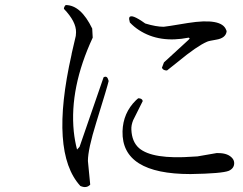

<svg xmlns="http://www.w3.org/2000/svg" viewBox="-20 -734 960 760"><path d="M877 -609Q873 -583 836 -577Q806 -572 800 -569Q760 -552 685 -490Q657 -467 641 -455Q625 -455 621 -466L629 -487L726 -576Q729 -579 731 -582L727 -585Q611 -562 530 -615Q510 -628 494 -645L491 -659Q491 -684 542 -650Q553 -642 555 -641Q598 -628 628 -628Q634 -628 724 -643Q857 -664 875 -616Q877 -613 877 -609ZM527 -345Q543 -345 545 -334L507 -258Q499 -238 500 -221Q502 -173 530 -148Q583 -102 745 -114Q754 -114 762 -115L837 -128H844Q884 -128 901 -106Q907 -98 907 -88Q907 -68 886 -58Q859 -47 734 -45Q461 -45 465 -214Q467 -287 518 -337Q523 -341 527 -345ZM410 -413Q406 -394 361 -249Q328 -143 328 -97L337 -4V-3Q322 13 298 2Q176 -131 263 -517Q264 -520 264 -523L280 -592Q281 -599 281 -606Q282 -648 233 -699Q233 -707 240 -714Q300 -714 345 -621L347 -585Q255 -387 272 -214Q276 -176 285 -142L295 -153L390 -428Q404 -436 409 -417Q410 -415 410 -413Z"/></svg>

Font: cwTeXKai
Style: Medium
Weight: 500
Version: Version 1.17